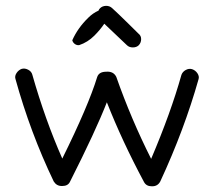

<svg xmlns="http://www.w3.org/2000/svg" viewBox="-20 -640 748 672"><path d="M198 11H196Q178 11 168 -5Q86 -176 34 -364Q31 -374 38 -384.5Q45 -395 56 -399Q67 -402 78.5 -396Q90 -390 93 -379Q138 -221 198 -85Q289 -269 320 -370Q326 -389 352 -389Q377 -391 387 -371Q439 -223 509 -84Q578 -246 615 -378Q619 -389 630 -395Q641 -401 652 -398Q664 -394 671 -383.5Q678 -373 675 -363Q625 -186 541 -5Q532 12 513 12H511Q492 12 484 -3Q407 -147 354 -282Q315 -182 225 -4Q218 11 198 11ZM257 -482Q249 -481 242 -486Q235 -491 233 -499Q252 -542 289 -578Q305 -594 325 -603Q326 -607 330 -611Q338 -619 350.5 -619.5Q363 -620 372 -612Q392 -594 428 -558.5Q464 -523 465 -522Q474 -515 474 -503Q474 -491 466 -482Q458 -474 445 -474Q432 -474 424 -482L345 -557Q331 -536 310 -515Q287 -492 257 -482Z"/></svg>

Font: Hoogli Medium
Style: Regular
Weight: 500
Designer: Anand Singh Naorem
Foundry: Brand New Type
Version: Version 1.00 b007